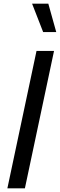

<svg xmlns="http://www.w3.org/2000/svg" viewBox="-20 -1021 325 1041"><path d="M20 0 178 -745H273L115 0ZM285 -847H214L154 -1001H242Z"/></svg>

Font: Plus Jakarta Display
Style: Italic
Weight: 400
Italic angle: -12°
Designer: Gumpita Rahayu
Foundry: Tokotype Studio
Version: Version 1.000